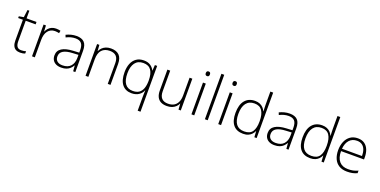

<svg xmlns="http://www.w3.org/2000/svg" viewBox="-17 -1771 5969 3016"><g transform="rotate(20 2967.5 -262.5)"><path d="M229 -31Q253 -31 272.5 -34.5Q292 -38 307 -43V-4Q292 2 271 6Q250 10 224 10Q180 10 150.5 -7Q121 -24 106 -58.5Q91 -93 91 -145V-491H12V-520L91 -534L107 -659H138V-531H304V-491H138V-148Q138 -91 159 -61Q180 -31 229 -31Z M630 -539Q651 -539 670 -536.5Q689 -534 705 -530L697 -487Q680 -491 664 -493.5Q648 -496 628 -496Q590 -496 560.5 -481.5Q531 -467 510.5 -440.5Q490 -414 479.5 -377Q469 -340 469 -293V0H422V-531H462L467 -431H469Q482 -461 504 -485.5Q526 -510 558 -524.5Q590 -539 630 -539Z M973 -540Q1060 -540 1103 -496Q1146 -452 1146 -355V0H1110L1102 -94H1099Q1082 -64 1057.5 -40.5Q1033 -17 997.5 -3.5Q962 10 911 10Q860 10 823.5 -7.5Q787 -25 767.5 -57.5Q748 -90 748 -136Q748 -215 813.5 -256Q879 -297 1001 -303L1100 -308V-347Q1100 -429 1068 -464Q1036 -499 971 -499Q931 -499 893 -489Q855 -479 816 -459L801 -498Q839 -517 882.5 -528.5Q926 -540 973 -540ZM1006 -266Q905 -262 851 -230.5Q797 -199 797 -135Q797 -85 829 -57.5Q861 -30 918 -30Q1007 -30 1053 -80.5Q1099 -131 1100 -218V-271Z M1549 -541Q1639 -541 1686.5 -494Q1734 -447 1734 -347V0H1688V-344Q1688 -425 1651 -462Q1614 -499 1545 -499Q1458 -499 1411 -448Q1364 -397 1364 -294V0H1317V-531H1355L1362 -432H1365Q1379 -462 1403.5 -486.5Q1428 -511 1464.5 -526Q1501 -541 1549 -541Z M2274 2Q2274 -20 2275 -51.5Q2276 -83 2277 -105H2274Q2256 -55 2207.5 -22Q2159 11 2087 11Q1985 11 1929 -59Q1873 -129 1873 -264Q1873 -345 1898 -407.5Q1923 -470 1973.5 -505.5Q2024 -541 2099 -541Q2167 -541 2210.5 -510.5Q2254 -480 2273 -437H2276L2283 -531H2321V235H2274ZM2093 -30Q2157 -30 2196.5 -57Q2236 -84 2255 -135.5Q2274 -187 2275 -259V-272Q2275 -383 2234 -441.5Q2193 -500 2103 -500Q2013 -500 1967 -437.5Q1921 -375 1921 -263Q1921 -149 1964 -89.5Q2007 -30 2093 -30Z M2909 -531V0H2871L2864 -98H2862Q2849 -68 2824 -43.5Q2799 -19 2762.5 -4.5Q2726 10 2677 10Q2616 10 2575 -11.5Q2534 -33 2513 -76Q2492 -119 2492 -183V-531H2539V-188Q2539 -108 2575.5 -69.5Q2612 -31 2681 -31Q2740 -31 2780 -54Q2820 -77 2841.5 -122.5Q2863 -168 2863 -236V-531Z M3134 -531V0H3087V-531ZM3111 -726Q3130 -726 3138 -715.5Q3146 -705 3146 -687Q3146 -669 3138 -658.5Q3130 -648 3111 -648Q3094 -648 3085.5 -658.5Q3077 -669 3077 -687Q3077 -705 3085.5 -715.5Q3094 -726 3111 -726Z M3359 0H3312V-760H3359Z M3582 -531V0H3535V-531ZM3559 -726Q3578 -726 3586 -715.5Q3594 -705 3594 -687Q3594 -669 3586 -658.5Q3578 -648 3559 -648Q3542 -648 3533.5 -658.5Q3525 -669 3525 -687Q3525 -705 3533.5 -715.5Q3542 -726 3559 -726Z M3951 10Q3842 10 3785.5 -58.5Q3729 -127 3729 -258Q3729 -396 3789 -468.5Q3849 -541 3957 -541Q4003 -541 4037 -526.5Q4071 -512 4094.5 -487Q4118 -462 4130 -432H4134Q4133 -459 4131.5 -488.5Q4130 -518 4130 -544V-760H4177V0H4139L4133 -99H4130Q4117 -70 4093.5 -45Q4070 -20 4035.5 -5Q4001 10 3951 10ZM3956 -31Q4051 -31 4091 -90Q4131 -149 4131 -259V-266Q4131 -379 4090.5 -439.5Q4050 -500 3961 -500Q3871 -500 3824 -438Q3777 -376 3777 -258Q3777 -146 3821 -88.5Q3865 -31 3956 -31Z M4537 -540Q4624 -540 4667 -496Q4710 -452 4710 -355V0H4674L4666 -94H4663Q4646 -64 4621.5 -40.5Q4597 -17 4561.5 -3.5Q4526 10 4475 10Q4424 10 4387.5 -7.5Q4351 -25 4331.5 -57.5Q4312 -90 4312 -136Q4312 -215 4377.5 -256Q4443 -297 4565 -303L4664 -308V-347Q4664 -429 4632 -464Q4600 -499 4535 -499Q4495 -499 4457 -489Q4419 -479 4380 -459L4365 -498Q4403 -517 4446.5 -528.5Q4490 -540 4537 -540ZM4570 -266Q4469 -262 4415 -230.5Q4361 -199 4361 -135Q4361 -85 4393 -57.5Q4425 -30 4482 -30Q4571 -30 4617 -80.5Q4663 -131 4664 -218V-271Z M5073 10Q4964 10 4907.5 -58.5Q4851 -127 4851 -258Q4851 -396 4911 -468.5Q4971 -541 5079 -541Q5125 -541 5159 -526.5Q5193 -512 5216.5 -487Q5240 -462 5252 -432H5256Q5255 -459 5253.5 -488.5Q5252 -518 5252 -544V-760H5299V0H5261L5255 -99H5252Q5239 -70 5215.5 -45Q5192 -20 5157.5 -5Q5123 10 5073 10ZM5078 -31Q5173 -31 5213 -90Q5253 -149 5253 -259V-266Q5253 -379 5212.5 -439.5Q5172 -500 5083 -500Q4993 -500 4946 -438Q4899 -376 4899 -258Q4899 -146 4943 -88.5Q4987 -31 5078 -31Z M5676 -541Q5744 -541 5788.5 -509Q5833 -477 5855 -421.5Q5877 -366 5877 -295V-261H5493Q5493 -150 5544 -91Q5595 -32 5690 -32Q5739 -32 5775 -39.5Q5811 -47 5856 -67V-24Q5817 -6 5778 2Q5739 10 5689 10Q5608 10 5553.5 -23.5Q5499 -57 5472 -118.5Q5445 -180 5445 -261Q5445 -340 5471.5 -403.5Q5498 -467 5549.5 -504Q5601 -541 5676 -541ZM5675 -500Q5598 -500 5550.5 -449Q5503 -398 5494 -301H5829Q5829 -360 5812.5 -405Q5796 -450 5762 -475Q5728 -500 5675 -500Z"/></g></svg>

Font: Noto Sans Oriya ExtraLight
Style: Regular
Weight: 250
Version: Version 2.003